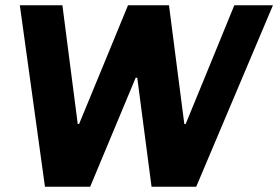

<svg xmlns="http://www.w3.org/2000/svg" viewBox="-20 -706 1052 726"><path d="M493 -412H499L553 0H722L1012 -686H866C805 -536 743 -386 682 -237H677C658 -386 638 -536 619 -686H464C402 -536 341 -386 279 -237H274C255 -386 235 -536 216 -686H55L150 0H321Z"/></svg>

Font: Chivo
Style: Bold Italic
Weight: 700
Italic angle: -8°
Designer: Hector Gatti
Foundry: Omnibus-Type
Version: Version 1.003;PS 001.003;hotconv 1.0.70;makeotf.lib2.5.58329